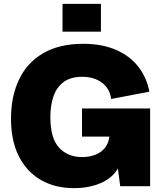

<svg xmlns="http://www.w3.org/2000/svg" viewBox="-20 -965 848 995"><path d="M363 10Q266 10 192.5 -32Q119 -74 78 -154.5Q37 -235 37 -350Q37 -465 78.5 -552.5Q120 -640 203.5 -689Q287 -738 412 -738Q507 -738 579 -707.5Q651 -677 695.5 -621Q740 -565 754 -490L556 -452Q549 -506 508.5 -536.5Q468 -567 406 -567Q347 -567 310.5 -540.5Q274 -514 257.5 -467Q241 -420 241 -358Q241 -249 286 -200Q331 -151 405 -151Q463 -151 501.5 -178Q540 -205 547 -257H405V-403H758V0H603L591 -92Q563 -43 502.5 -16.5Q442 10 363 10ZM304 -801V-945H503V-801Z"/></svg>

Font: BDO Grotesk Black
Style: Regular
Weight: 900
Designer: Deni Anggara
Foundry: Lokal Container
Version: Version 2.000